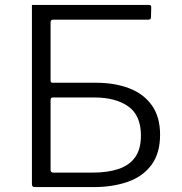

<svg xmlns="http://www.w3.org/2000/svg" viewBox="-20 -762 740 782"><path d="M370 -425Q447 -425 506 -402.5Q565 -380 598.5 -333Q632 -286 632 -213Q632 -138 597 -90.5Q562 -43 500.5 -21.5Q439 0 361 0H121Q110 0 110 -12V-742H587Q596 -742 596 -733L595 -692Q595 -682 585 -682H197Q186 -682 186 -671V-434Q186 -425 194 -425ZM357 -59Q418 -59 462 -73.5Q506 -88 530 -121Q554 -154 554 -210Q554 -292 502.5 -328.5Q451 -365 364 -365H194Q186 -365 186 -353V-70Q186 -59 197 -59Z"/></svg>

Font: Libre Franklin Light
Style: Regular
Weight: 300
Designer: Pablo Impallari, Rodrigo Fuenzalida, Nhung Nguyen
Foundry: Impallari Type
Version: Version 3.000